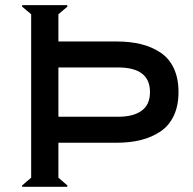

<svg xmlns="http://www.w3.org/2000/svg" viewBox="-20 -720 743 740"><path d="M435.1 -460H205.1V-270H435.1Q494.1 -270 526.1 -293.5Q558.1 -316.9 558.1 -365.2Q558.1 -460 435.1 -460ZM430.2 -169.9H205.1V-35.2L240.2 -4.9L238.8 0H65.9L64.9 -4.9L100.1 -35.2V-665L64.9 -694.8L65.9 -700.2H238.8L240.2 -694.8L205.1 -665V-560.1H430.2Q482.4 -560.1 524.4 -549.6Q566.4 -539.1 599.4 -516.8Q632.3 -494.6 650.1 -456.3Q668 -418 668 -365.2Q668 -313 650.1 -274.7Q632.3 -236.3 599.4 -213.9Q566.4 -191.4 524.4 -180.7Q482.4 -169.9 430.2 -169.9Z"/></svg>

Font: Tiffany Gothic CC
Style: Regular
Weight: 400
Designer: indestructible type*
Foundry: Cowboy Collective
Version: Version 1.000